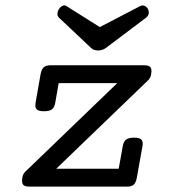

<svg xmlns="http://www.w3.org/2000/svg" viewBox="-20 -694 640 714"><path d="M421.4 -66.4 436.5 -150.4Q439.5 -167.5 448.7 -174.8Q458 -182.1 478.5 -182.1Q499 -182.1 505.9 -174.8Q512.7 -167.5 509.8 -150.4L488.8 -33.2Q485.4 -14.6 477.3 -7.3Q469.2 0 452.6 0H88.4Q71.8 0 65.9 -7.3Q60.1 -14.6 63 -33.2Q65.4 -47.4 73.7 -55.2L416 -384.8H198.2L185.5 -312Q182.6 -294.9 173.3 -287.6Q164.1 -280.3 143.6 -280.3Q123 -280.3 116.2 -287.6Q109.4 -294.9 112.3 -312L130.9 -418Q134.3 -436.5 142.6 -443.8Q150.9 -451.2 167.5 -451.2H517.1Q533.7 -451.2 539.6 -443.8Q545.4 -436.5 542 -418Q541 -410.2 537.8 -404.8Q534.7 -399.4 530.8 -395.5L189 -66.4ZM500.5 -670.9Q510.3 -675.8 518.3 -671.9Q526.4 -668 530.3 -660.2Q534.2 -652.3 533 -643.6Q531.7 -634.8 523.4 -628.4L373 -515.1Q360.4 -506.3 344.7 -506.3Q328.6 -506.3 319.3 -515.1L199.2 -628.4Q192.9 -634.8 193.6 -643.8Q194.3 -652.8 199.2 -660.6Q204.6 -668.5 212.4 -672.4Q220.2 -676.3 228 -670.9L351.1 -593.3Z"/></svg>

Font: Courier Prime
Style: Italic
Weight: 400
Monospace: yes
Designer: Alan Dague-Greene
Foundry: Quote-Unquote Apps
Version: Version 1.202